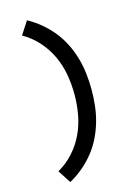

<svg xmlns="http://www.w3.org/2000/svg" viewBox="-152 -932 854 1213"><g transform="rotate(-15 275.0 -325.0)"><path d="M151 204 96 119Q153 87 197.5 37.5Q242 -12 269.5 -71Q297 -130 308.5 -195Q320 -260 320 -325Q320 -390 308.5 -455Q297 -520 269.5 -579Q242 -638 197.5 -687.5Q153 -737 96 -769L151 -854Q197 -829 237.5 -795Q278 -761 311 -720Q344 -679 367.5 -631.5Q391 -584 405.5 -533.5Q420 -483 426 -430.5Q432 -378 432 -325Q432 -272 426 -219.5Q420 -167 405.5 -116.5Q391 -66 367.5 -18.5Q344 29 311 70Q278 111 237.5 145Q197 179 151 204Z"/></g></svg>

Font: Lode Term
Style: Bold
Weight: 700
Monospace: yes
Designer: Belleve Invis
Foundry: Belleve Invis
Version: Version 29.2.0